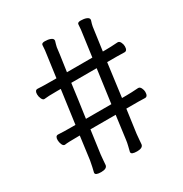

<svg xmlns="http://www.w3.org/2000/svg" viewBox="-168 -846 936 982"><g transform="rotate(-30 300.0 -355.0)"><path d="M394 -465H244Q238 -416 231.5 -371Q225 -326 221 -297L217 -268H367ZM327 -7V-9Q330 -22 334.5 -39.5Q339 -57 341 -74L359 -210H210L191 -72Q189 -54 188 -39Q187 -24 186 -13Q183 7 149 7Q115 7 115 -7V-9Q118 -22 122 -38.5Q126 -55 129 -74L147 -210H134Q76 -210 58 -207H57Q48 -207 42.5 -220Q37 -233 37 -246Q37 -270 53 -270Q83 -268 135 -268H155L182 -465H160Q104 -465 84 -462H83Q75 -462 69 -475Q63 -488 63 -501Q63 -525 79 -525Q109 -523 161 -523H190L209 -662Q211 -670 213 -705Q213 -717 232.5 -717Q252 -717 266 -711.5Q280 -706 280 -696V-693Q278 -686 275 -676Q272 -666 271 -660L266 -620Q260 -579 252 -523H402L421 -662Q423 -670 425 -705Q425 -717 444.5 -717Q464 -717 478 -711.5Q492 -706 492 -696V-693Q485 -672 483 -660L464 -523H481Q510 -523 552 -526H553Q563 -526 569 -514Q575 -502 575 -490Q575 -464 558 -464Q536 -465 514 -465H456L430 -268H455Q484 -268 526 -271H527Q537 -271 543 -259Q549 -247 549 -236Q549 -209 532 -209Q510 -210 494 -210H422L403 -72Q401 -53 400 -38.5Q399 -24 398 -13Q395 7 361 7Q327 7 327 -7Z"/></g></svg>

Font: LXGW WenKai Lite
Style: Regular
Weight: 400
Designer: LXGW / Fontworks Inc.
Foundry: LXGW / Fontworks Inc.
Version: Version 1.511; March 25, 2025